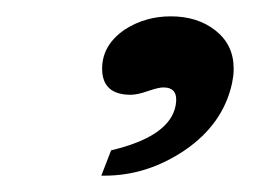

<svg xmlns="http://www.w3.org/2000/svg" viewBox="-20 -736 311 235"><path d="M264 -634Q253 -584 206 -552Q160 -521 108 -521H104L116 -552Q188 -569 195 -607Q199 -629 180 -629Q174 -629 161 -624.5Q148 -620 140 -620Q105 -620 105 -652Q105 -681 133 -700Q158 -716 189 -716Q222 -716 244 -698.5Q266 -681 266 -652Q266 -647 265.5 -643Q265 -639 264 -634Z"/></svg>

Font: GFS Didot
Style: Bold Italic
Weight: 700
Italic angle: -12°
Designer: Designed by Takis Katsoulidis and George D. Matthiopoulos.
Foundry: Designed by Takis Katsoulidis and George D. Matthiopoulos.
Version: Version 1.0